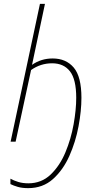

<svg xmlns="http://www.w3.org/2000/svg" viewBox="-20 -734 511 995"><path d="M402 -227Q402 -337 362 -384Q322 -431 253 -431Q193 -431 146 -398L213 -714H187L35 0H61L141 -371Q190 -406 250 -406Q310 -406 342.5 -364.5Q375 -323 375 -227Q375 -166 361.5 -90Q348 -14 319 55.5Q290 125 242.5 170.5Q195 216 127 216Q98 216 75 209Q52 202 34 192V220Q50 228 72.5 234.5Q95 241 126 241Q202 241 254.5 194Q307 147 339.5 74Q372 1 387 -79.5Q402 -160 402 -227Z"/></svg>

Font: Noto Sans Display SemiCondensed Thin
Style: Italic
Weight: 250
Width: 4
Designer: Monotype Design team
Foundry: Monotype Imaging Inc.
Version: 1.000